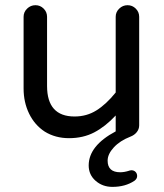

<svg xmlns="http://www.w3.org/2000/svg" viewBox="-20 -524 635 743"><path d="M323.2 116.2Q323.2 40 427.7 -15.6V-77.1Q387.7 -34.2 344.7 -11.7Q301.8 10.7 247.1 10.7Q194.3 10.7 153.3 -14.6Q114.3 -40 92.8 -84Q71.3 -127.9 71.3 -181.6V-459Q71.3 -477.5 85 -490.7Q98.6 -503.9 117.2 -503.9Q135.7 -503.9 148.9 -490.7Q162.1 -477.5 162.1 -459V-191.4Q162.1 -73.2 268.6 -73.2Q315.4 -73.2 353 -96.7Q390.6 -120.1 427.7 -166V-459Q427.7 -477.5 441.4 -490.7Q455.1 -503.9 473.6 -503.9Q492.2 -503.9 505.4 -490.7Q518.6 -477.5 518.6 -459V-39.1Q518.6 -24.4 509.3 -12.7Q500 -1 484.4 4.9Q444.3 20.5 420.4 46.4Q396.5 72.3 396.5 97.7Q396.5 142.6 445.3 142.6Q460.9 142.6 479.5 136.7L482.4 135.7L488.3 134.8Q498 134.8 504.4 141.1Q510.7 147.5 510.7 157.2Q510.7 168 500 175.8Q464.8 199.2 415 199.2Q377 199.2 350.1 175.8Q323.2 152.3 323.2 116.2Z"/></svg>

Font: jf-openhuninn-1.0
Style: Regular
Weight: 400
Designer: [Kosugi Maru]
      Designed by Motoya company      

      [Varela Round]
      Joe Prince(Latin component); Avraham Co
Foundry: justfont CO.,LTD.
Version: 1.0